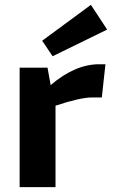

<svg xmlns="http://www.w3.org/2000/svg" viewBox="-20 -772 465 792"><path d="M197 -540 154 -604 355 -752 422 -650ZM176 -493 189 -421Q290 -507 389 -507H415L400 -370H360Q311 -370 209 -336V0H61V-493Z"/></svg>

Font: Exo 2.0
Style: Bold
Weight: 700
Designer: Natanael Gama
Version: Version 1.001;PS 001.001;hotconv 1.0.70;makeotf.lib2.5.58329